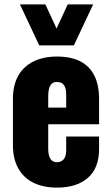

<svg xmlns="http://www.w3.org/2000/svg" viewBox="-20 -846 510 876"><path d="M240 10Q177 10 132 -12.5Q87 -35 63 -78.5Q39 -122 39 -183V-395Q39 -457 63 -500Q87 -543 132.5 -565.5Q178 -588 240 -588Q304 -588 346.5 -566Q389 -544 410.5 -501Q432 -458 432 -395V-279H200V-168Q200 -146 205 -132Q210 -118 219 -112Q228 -106 240 -106Q252 -106 261.5 -111.5Q271 -117 276.5 -129Q282 -141 282 -162V-223H432V-167Q432 -79 381 -34.5Q330 10 240 10ZM200 -355H282V-413Q282 -436 276.5 -449Q271 -462 261.5 -467Q252 -472 239 -472Q227 -472 218.5 -466Q210 -460 205 -445.5Q200 -431 200 -404ZM159 -639 71 -826H187L238 -716L289 -826H405L317 -639Z"/></svg>

Font: Oswald
Style: Bold
Weight: 700
Designer: Vernon Adams
Foundry: Vernon Adams
Version: Version 4.103;gftools[0.9.33.dev8+g029e19f]